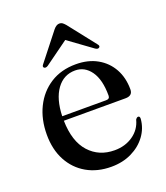

<svg xmlns="http://www.w3.org/2000/svg" viewBox="-125 -743 725 840"><g transform="rotate(-20 237.0 -322.5)"><path d="M443 -279Q443 -249.5 409.5 -249.5H122.5Q124.5 -152.5 170 -102.2Q215.5 -52 288 -52Q337.5 -52 374 -77.5Q410.5 -103 421.5 -146Q427.5 -155 433.5 -155Q442 -155 441.5 -142.5Q438 -99.5 412.5 -64.8Q387 -30 345 -9.5Q303 11 250 11Q185 11 135.8 -17.2Q86.5 -45.5 59 -96.8Q31.5 -148 31.5 -217.5Q31.5 -288.5 59 -344.2Q86.5 -400 136.8 -432Q187 -464 255.5 -464Q313 -464 355 -440.2Q397 -416.5 420 -375Q443 -333.5 443 -279ZM243.5 -439.5Q190 -439.5 157.5 -394.8Q125 -350 122.5 -270.5H327Q344 -270.5 344 -286Q344 -360.5 316 -400Q288 -439.5 243.5 -439.5ZM377 -497.5Q370 -492 359 -499.5L249 -579.5L138.5 -499.5Q127.5 -492.5 120.5 -497.5Q113.5 -503 122 -513L221.5 -639.5Q235 -656 249 -656Q257.5 -656 263.2 -651.8Q269 -647.5 276 -639.5L375.5 -513Q384 -503 377 -497.5Z"/></g></svg>

Font: Fraunces 72pt S000
Style: Regular
Weight: 400
Version: Version 1.000; ttfautohint (v1.8.3)